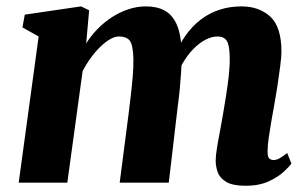

<svg xmlns="http://www.w3.org/2000/svg" viewBox="-20 -586 982 616"><path d="M266 -553 256.5 -446.5Q271.5 -471 292.8 -492.8Q314 -514.5 339 -530.8Q364 -547 391.8 -556.2Q419.5 -565.5 448.5 -565.5Q483.5 -565.5 508 -552.2Q532.5 -539 546.2 -509.2Q560 -479.5 562.5 -429Q563 -421 563 -411.5Q563 -402 562.2 -392Q561.5 -382 560.5 -371.5L539 -402.5Q554.5 -443 576.2 -473.2Q598 -503.5 625.2 -524Q652.5 -544.5 685 -555Q717.5 -565.5 755 -565.5Q811 -565.5 847 -532.8Q883 -500 883 -419.5Q883 -404.5 879 -373.5Q875 -342.5 869.8 -308.2Q864.5 -274 859.5 -247Q855 -222 850.2 -195Q845.5 -168 842 -143Q838.5 -118 838.5 -100Q838.5 -82 844.2 -77.2Q850 -72.5 857.5 -72.5Q866 -72.5 875.2 -77.2Q884.5 -82 901.5 -95L915 -61Q909.5 -53 891.5 -36Q873.5 -19 842.8 -4.5Q812 10 768 10Q726.5 10 705.8 -2.5Q685 -15 678.5 -33.5Q672 -52 672 -71Q672 -85.5 675.8 -109.2Q679.5 -133 685 -161Q690.5 -189 695 -216.5Q699.5 -243.5 704.8 -276Q710 -308.5 713.8 -341.2Q717.5 -374 717 -401.5Q716.5 -442 707.2 -455.5Q698 -469 678 -469Q659.5 -469 639.2 -458.5Q619 -448 599.8 -428.2Q580.5 -408.5 564.8 -380.8Q549 -353 539.5 -318.5L563 -407.5Q563 -384.5 561.2 -356.8Q559.5 -329 556.8 -300.5Q554 -272 550.5 -247L521.5 0H364L392 -216Q395.5 -244 399.2 -275.8Q403 -307.5 405.8 -339.5Q408.5 -371.5 408 -399Q406.5 -443.5 395.8 -456.2Q385 -469 362 -469Q348.5 -469 333.2 -460.2Q318 -451.5 302 -436Q286 -420.5 271.2 -400.2Q256.5 -380 245 -357.5L196 0H40L104 -469L52 -498L59.5 -539L240 -565.5Z"/></svg>

Font: Merriweather 24pt Black
Style: Italic
Weight: 900
Italic angle: -7.8°
Designer: Eben Sorkin
Foundry: Eben Sorkin
Version: Version 2.101